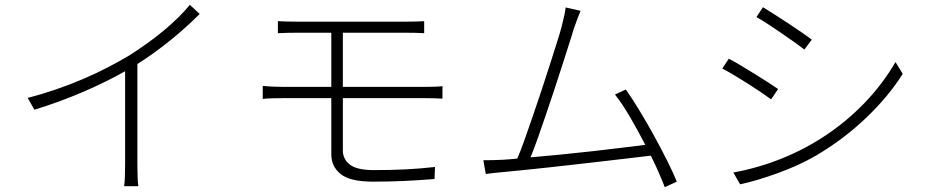

<svg xmlns="http://www.w3.org/2000/svg" viewBox="-20 -752 3864 798"><path d="M810 -694Q787 -671 758 -644.5Q729 -618 695.5 -590.5Q662 -563 625.5 -536.5Q589 -510 551 -486V-66Q551 -42 552 -16Q553 10 555 22H496Q498 10 499 -16Q500 -42 500 -66V-456Q423 -412 324 -369.5Q225 -327 123 -296L95 -345Q153 -360 211.5 -380Q270 -400 325 -423.5Q380 -447 429 -472.5Q478 -498 518 -522Q554 -545 590.5 -571Q627 -597 660 -624.5Q693 -652 721 -679.5Q749 -707 769 -732Z M1153 -344Q1136 -344 1113.5 -343.5Q1091 -343 1072 -341V-395Q1091 -393 1113.5 -392Q1136 -391 1153 -391H1357V-616H1217Q1193 -616 1173 -615.5Q1153 -615 1135 -614V-664Q1153 -663 1173 -662.5Q1193 -662 1217 -662H1667Q1691 -662 1709 -662.5Q1727 -663 1743 -664V-614Q1726 -615 1709.5 -615.5Q1693 -616 1667 -616H1405V-391H1748Q1763 -391 1783.5 -391.5Q1804 -392 1819 -394V-342Q1804 -343 1784.5 -343.5Q1765 -344 1749 -344H1405V-126Q1405 -91 1434 -68Q1463 -45 1534 -45Q1605 -45 1665 -48Q1725 -51 1788 -58L1786 -8Q1725 -3 1662 0Q1599 3 1530 3Q1435 3 1396 -28.5Q1357 -60 1357 -110V-344Z M2743 26Q2733 0 2718.5 -33.5Q2704 -67 2685 -105Q2650 -101 2600 -95Q2550 -89 2493 -82.5Q2436 -76 2375.5 -69Q2315 -62 2259 -56Q2203 -50 2154.5 -45Q2106 -40 2073 -37Q2055 -35 2037 -33.5Q2019 -32 1999 -29L1989 -86Q2009 -86 2029.5 -86.5Q2050 -87 2070 -88Q2083 -89 2098 -90Q2113 -91 2130 -93Q2143 -123 2159.5 -169Q2176 -215 2194 -268Q2212 -321 2231 -377.5Q2250 -434 2266 -485Q2282 -536 2295 -576.5Q2308 -617 2314 -640Q2322 -672 2325.5 -688.5Q2329 -705 2331 -721L2393 -707Q2387 -692 2380.5 -675.5Q2374 -659 2364 -630Q2358 -608 2345 -568.5Q2332 -529 2316.5 -479.5Q2301 -430 2282.5 -375Q2264 -320 2246.5 -268Q2229 -216 2213 -171.5Q2197 -127 2185 -98Q2243 -103 2310 -109.5Q2377 -116 2442 -123.5Q2507 -131 2565 -138Q2623 -145 2662 -150Q2631 -210 2598 -266.5Q2565 -323 2536 -359L2581 -380Q2606 -345 2637 -294Q2668 -243 2698 -188.5Q2728 -134 2753.5 -83Q2779 -32 2793 3Z M3151 -722Q3171 -710 3200 -691.5Q3229 -673 3258.5 -653.5Q3288 -634 3314 -616Q3340 -598 3354 -587L3323 -546Q3308 -558 3282 -576.5Q3256 -595 3227.5 -614.5Q3199 -634 3171.5 -652Q3144 -670 3124 -681ZM3028 -35Q3132 -54 3230 -93.5Q3328 -133 3415 -191.5Q3502 -250 3575 -326Q3648 -402 3702 -494L3732 -445Q3672 -350 3578.5 -261Q3485 -172 3371 -105Q3335 -84 3294 -65.5Q3253 -47 3211.5 -32Q3170 -17 3130 -5Q3090 7 3056 14ZM3009 -508Q3029 -498 3058 -480.5Q3087 -463 3117 -444.5Q3147 -426 3173.5 -409Q3200 -392 3214 -382L3185 -339Q3169 -351 3143 -368.5Q3117 -386 3088 -404.5Q3059 -423 3030.5 -440Q3002 -457 2982 -467Z"/></svg>

Font: Kinto Sans Light
Style: Regular
Weight: 300
Designer: Authors: Ryoko NISHIZUKA  (kana & ideographs); Paul D. Hunt (Latin, Greek & Cyrillic); Wenlong ZHANG  (bopomofo); Sandol
Foundry: Adobe Systems Incorporated, ookami Inc.
Version: Version 0.001